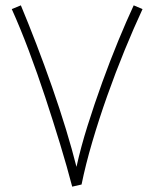

<svg xmlns="http://www.w3.org/2000/svg" viewBox="-20 -697 577 718"><path d="M250 1Q231 -72 205 -157.5Q179 -243 149.5 -332.5Q120 -422 88 -507Q56 -592 24 -663L58 -677Q86 -610 116 -532Q146 -454 174.5 -372.5Q203 -291 226.5 -214Q250 -137 266 -73Q282 -146 307.5 -227Q333 -308 362.5 -389.5Q392 -471 422.5 -545Q453 -619 480 -677L513 -663Q480 -592 446 -509Q412 -426 381 -338.5Q350 -251 325 -166Q300 -81 285 -7Z"/></svg>

Font: Noto Sans Arabic UI XLt
Style: Regular
Weight: 200
Designer: Monotype Design Team, Nadine Chahine and Nizar Qandah
Foundry: Monotype Imaging Inc.
Version: Version 2.010; ttfautohint (v1.8.4.7-5d5b)